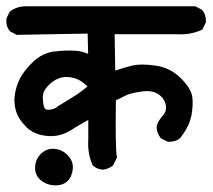

<svg xmlns="http://www.w3.org/2000/svg" viewBox="-24 -587 662 598"><path d="M295.4 -58.6Q278.3 -60.1 266.1 -70.8L264.2 -72.3L263.7 -74.2Q248 -110.4 251 -153.8V-213.4Q236.8 -205.6 223.6 -198Q210.4 -190.4 197.8 -182.1Q162.6 -159.7 122.6 -163.6Q82.5 -167.5 59.1 -190.4Q51.8 -197.8 45.7 -205.1Q39.6 -212.4 34.9 -220.5Q30.3 -228.5 27.3 -236.8Q22.9 -249 21.5 -262.7Q20 -276.4 22 -290.5Q25.9 -318.4 38.3 -342.8Q50.8 -367.2 78.6 -394Q85.9 -401.4 93.8 -406.7Q101.6 -412.1 110.1 -416.3Q118.7 -420.4 127.4 -423.1Q136.2 -425.8 146 -426.8Q181.2 -430.7 208.5 -429.2Q229.5 -428.2 250.5 -419.4L249 -482.4L30.3 -478.5H27.8L25.9 -479.5L9.3 -488.3L7.3 -489.3L6.3 -490.7Q-6.3 -505.9 -3.9 -528.3V-529.8L-2.9 -531.7L4.9 -548.3L5.9 -550.3L7.8 -551.8Q28.8 -567.4 56.6 -567.4H582H584.5L586.4 -566.4L603 -557.6L605 -556.6L606 -555.2Q612.3 -547.9 615 -538.6Q617.7 -529.3 617.2 -519V-517.1L616.2 -515.1L607.4 -497.6L606 -494.6L602.5 -493.2Q567.4 -477.5 522.9 -480.5H333L335 -367.2Q343.3 -370.1 351.1 -372.3Q358.9 -374.5 365.7 -376.7Q372.6 -378.9 378.7 -380.4Q384.8 -381.8 390.1 -383.3Q403.8 -386.2 420.9 -386Q438 -385.7 460 -382.8Q505.4 -376.5 538.1 -344.5Q570.8 -312.5 574.7 -286.1Q576.7 -273.4 575.9 -259Q575.2 -244.6 572.3 -227.5Q570.8 -220.7 568.6 -213.6Q566.4 -206.5 563.5 -199.7Q560.5 -192.9 556.6 -185.8Q552.7 -178.7 548.1 -171.9Q543.5 -165 538.1 -158.2L537.1 -157.2L536.6 -156.7Q529.3 -150.4 520 -147.7Q510.7 -145 500.5 -145.5H498.5L496.6 -146.5L479 -155.3L477.1 -156.2L475.6 -158.2Q464.8 -172.4 463.9 -189.9V-190.4V-191.4Q465.3 -207 483.4 -227.5Q496.1 -241.2 492.2 -260.3Q488.3 -280.3 469.2 -293.9Q462.9 -297.9 455.1 -300.3Q447.3 -302.7 437.7 -303.2Q428.2 -303.7 416.5 -301.8Q412.1 -301.3 408 -300.5Q403.8 -299.8 399.9 -299.1Q396 -298.3 392.8 -297.6Q389.6 -296.9 386.7 -296.1Q383.8 -295.4 381.3 -294.7Q378.9 -293.9 376.7 -293.5Q374.5 -293 373 -292.2Q371.6 -291.5 370.6 -291L336.9 -274.4Q335 -122.6 339.8 -99.6L340.3 -96.2L338.9 -93.3L329.1 -73.7L328.1 -71.8L326.2 -70.3Q312 -60.1 296.9 -58.6H295.9ZM142.6 -9.8Q117.7 -12.2 101.1 -27.3Q83.5 -43.9 85.4 -68.8Q87.4 -93.3 105.5 -109.9Q124 -126.5 149.4 -123Q174.3 -119.6 191.4 -98.1Q210.4 -75.2 198.2 -41.5Q191.9 -24.4 177.5 -16.4Q163.1 -8.3 142.6 -9.8ZM158.2 -257.3Q184.6 -272.9 209 -288.6Q214.4 -291.5 219.2 -295.2Q224.1 -298.8 229.2 -302.5Q234.4 -306.2 239 -310.1Q243.7 -314 248.5 -317.9Q228.5 -337.4 209 -343.3Q197.3 -346.7 187 -347.2Q176.8 -347.7 168 -345.7Q148.9 -340.8 134.8 -328.6Q120.1 -315.9 113.3 -302.7Q106.9 -290.5 110.8 -264.6Q112.3 -252.9 116.2 -248.8Q120.1 -244.6 127.4 -245.1Q146 -246.1 156.2 -255.9L157.2 -256.8Z"/></svg>

Font: NaikaiFont
Style: Bold
Weight: 700
Version: Version 1.89